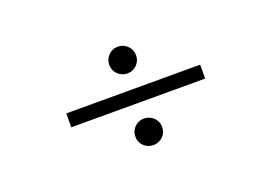

<svg xmlns="http://www.w3.org/2000/svg" viewBox="-71 -704 1142 808"><g transform="rotate(-20 500.0 -300.5)"><path d="M560.1 -139.2Q560.1 -126.5 555.4 -115.7Q550.8 -105 542.5 -97.2Q534.2 -89.4 523.2 -84.7Q512.2 -80.1 500 -80.1Q487.3 -80.1 476.6 -84.7Q465.8 -89.4 457.5 -97.2Q449.2 -105 444.6 -115.7Q439.9 -126.5 439.9 -139.2Q439.9 -151.9 444.6 -162.8Q449.2 -173.8 457.5 -181.9Q465.8 -189.9 476.6 -194.6Q487.3 -199.2 500 -199.2Q512.2 -199.2 523.2 -194.6Q534.2 -189.9 542.5 -181.9Q550.8 -173.8 555.4 -162.8Q560.1 -151.9 560.1 -139.2ZM200.2 -269V-331.1H799.8V-269ZM560.1 -460.9Q560.1 -448.2 555.4 -437.3Q550.8 -426.3 542.5 -418.2Q534.2 -410.2 523.2 -405.5Q512.2 -400.9 500 -400.9Q487.3 -400.9 476.6 -405.5Q465.8 -410.2 457.5 -418.2Q449.2 -426.3 444.6 -437.3Q439.9 -448.2 439.9 -460.9Q439.9 -473.1 444.6 -484.1Q449.2 -495.1 457.5 -503.4Q465.8 -511.7 476.6 -516.4Q487.3 -521 500 -521Q512.2 -521 523.2 -516.4Q534.2 -511.7 542.5 -503.4Q550.8 -495.1 555.4 -484.1Q560.1 -473.1 560.1 -460.9Z"/></g></svg>

Font: Charis SIL Phon
Style: Italic
Weight: 400
Italic angle: -11°
Foundry: SIL International
Version: Version 5.000